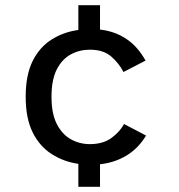

<svg xmlns="http://www.w3.org/2000/svg" viewBox="-20 -720 690 740"><path d="M282 0V-88.5Q226 -96.5 179.8 -125.8Q133.5 -155 106.2 -209.2Q79 -263.5 79 -347Q79 -431.5 106.2 -485.5Q133.5 -539.5 179.8 -568.2Q226 -597 282 -604.5V-700H365.5V-606Q421 -600 465.5 -571Q510 -542 541 -486.5L456 -442.5Q438 -477 408 -502.8Q378 -528.5 326 -528.5Q287 -528.5 253.2 -510.5Q219.5 -492.5 199 -452.8Q178.5 -413 178.5 -347Q178.5 -282 199 -242Q219.5 -202 253.2 -183.2Q287 -164.5 326 -164.5Q377 -164.5 409.5 -188.2Q442 -212 458 -242L543 -197.5Q513 -148 467.5 -120.5Q422 -93 365.5 -87V0Z"/></svg>

Font: Trispace
Style: Regular
Weight: 400
Designer: Tyler Finck
Foundry: Etcetera Type Company
Version: Version 1.210; ttfautohint (v1.8.3)